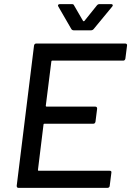

<svg xmlns="http://www.w3.org/2000/svg" viewBox="-20 -911 636 931"><path d="M577 -617H233Q229 -617 229 -613L202 -398Q202 -394 206 -394H442Q451 -394 451 -384L443 -321Q441 -311 432 -311H195Q191 -311 191 -307L164 -87Q164 -83 167 -83H512Q522 -83 520 -73L512 -10Q512 -6 509 -3Q506 0 501 0H70Q61 0 61 -10L145 -690Q147 -700 156 -700H587Q592 -700 594.5 -697Q597 -694 596 -690L588 -627Q586 -617 577 -617ZM261 -884Q261 -887 263.5 -889Q266 -891 270 -891H329Q337 -891 339 -885L383 -809Q384 -808 386 -808Q388 -808 389 -809L450 -885Q455 -891 462 -891H520Q525 -891 526.5 -887Q528 -883 524 -879L434 -770Q429 -764 421 -764H338Q330 -764 326 -770L263 -879Q261 -883 261 -884Z"/></svg>

Font: Barlow Medium
Style: Italic
Weight: 500
Italic angle: -7°
Designer: Jeremy Tribby
Foundry: Tribby Type
Version: Version 1.408